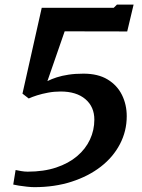

<svg xmlns="http://www.w3.org/2000/svg" viewBox="-20 -776 600 812"><path d="M46 -57Q55 -55 69.5 -52.5Q84 -50 97 -50Q165 -50 217.5 -67.5Q270 -85 306 -115.5Q342 -146 360.5 -185.8Q379 -225.5 379 -270Q379 -324.5 341 -356.8Q303 -389 236.5 -389Q209 -389 183.5 -384.2Q158 -379.5 136.8 -372.8Q115.5 -366 101.5 -359.5L75 -380L156.5 -743H461L474.5 -756.5H545L518 -643L253.5 -643.5L180.5 -433Q198.5 -442 220.2 -449Q242 -456 269.8 -460.2Q297.5 -464.5 333 -464.5Q394.5 -464.5 435 -440Q475.5 -415.5 495.8 -374.5Q516 -333.5 516 -284.5Q516 -221.5 487.2 -166.5Q458.5 -111.5 406.2 -71Q354 -30.5 282.5 -7.5Q211 15.5 125.5 15.5Q112 15.5 93.8 13.5Q75.5 11.5 59.5 9Q43.5 6.5 36 4.5Z"/></svg>

Font: Merriweather Light 18pt
Style: Bold Italic
Weight: 700
Italic angle: -7.8°
Version: Version 2.101